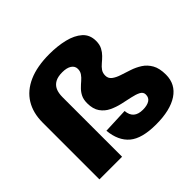

<svg xmlns="http://www.w3.org/2000/svg" viewBox="-182 -973 1187 1187"><g transform="rotate(-45 411.5 -379.5)"><path d="M550 8Q427 8 370.5 -39.5Q314 -87 305 -182L471 -189Q474 -151 495.5 -132.5Q517 -114 557 -114Q593 -114 614.5 -127Q636 -140 636 -168Q636 -190 614.5 -201Q593 -212 559.5 -219Q526 -226 488.5 -234.5Q451 -243 417.5 -259Q384 -275 362.5 -305.5Q341 -336 341 -386Q341 -419 352 -441Q363 -463 379.5 -479.5Q396 -496 412.5 -510Q429 -524 440 -540Q451 -556 451 -577Q451 -602 429 -616.5Q407 -631 368 -631Q329 -631 305.5 -618Q282 -605 271 -581Q260 -557 260 -520V0H62V-497Q62 -581 99 -641.5Q136 -702 209.5 -734.5Q283 -767 391 -767Q462 -767 521.5 -752.5Q581 -738 617 -706Q653 -674 653 -620Q653 -588 641.5 -566Q630 -544 613.5 -527.5Q597 -511 580 -497Q563 -483 552 -467Q541 -451 541 -428Q541 -403 560.5 -388Q580 -373 610.5 -363Q641 -353 676 -341.5Q711 -330 741.5 -310.5Q772 -291 791.5 -257Q811 -223 811 -167Q811 -83 742.5 -37.5Q674 8 550 8Z"/></g></svg>

Font: Pathway Extreme 8pt Thin 12pt ExtraBold
Style: Regular
Weight: 800
Version: Version 1.001;gftools[0.9.26]